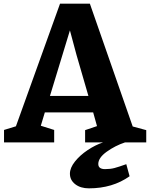

<svg xmlns="http://www.w3.org/2000/svg" viewBox="-20 -778 821 1049"><path d="M67 -88 308 -758H471L705 -87L779 -67V0H663Q609 18 563 51Q517 84 517 118Q517 146 554 146Q583 146 605.5 140Q628 134 670 119L688 185Q595 251 466 251Q420 251 391 228.5Q362 206 362 171Q362 139 389.5 104.5Q417 70 459 42Q501 14 543 0H445V-67L510 -89L489 -164H225L203 -91L276 -68V0H2V-68ZM398 -478 362 -612 253 -254H463Z"/></svg>

Font: Martel Heavy
Style: Regular
Weight: 900
Designer: Dan Reynolds
Foundry: Dan Reynolds
Version: Version 1.001; ttfautohint (v1.1) -l 5 -r 5 -G 72 -x 0 -D la